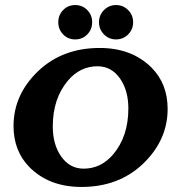

<svg xmlns="http://www.w3.org/2000/svg" viewBox="-20 -739 726 769"><path d="M396.5 -698.7Q416.5 -718.8 444.8 -718.8Q473.1 -718.8 493.2 -698.7Q513.2 -678.7 513.2 -649.9Q513.2 -621.1 493.2 -601.1Q473.1 -581.1 444.8 -581.1Q416.5 -581.1 396.5 -601.1Q376.5 -621.1 376.5 -649.9Q376.5 -678.7 396.5 -698.7ZM232.9 -698.7Q252.4 -718.8 281.2 -718.8Q310.1 -718.8 329.6 -698.7Q349.1 -678.7 349.1 -649.9Q349.1 -621.1 329.6 -601.1Q310.1 -581.1 281.2 -581.1Q252.4 -581.1 232.9 -601.1Q213.4 -621.1 213.4 -649.9Q213.4 -678.7 232.9 -698.7ZM314.9 -63.5Q384.8 -63.5 433.6 -121.1Q494.1 -192.9 494.1 -304.7Q494.1 -376.5 460.9 -424.3Q426.3 -473.6 370.6 -473.6Q300.8 -473.6 252 -416Q191.4 -344.2 191.4 -232.4Q191.4 -160.6 224.6 -112.8Q259.3 -63.5 314.9 -63.5ZM306.2 9.8Q177.2 9.8 98.1 -69.3Q34.2 -134.3 34.2 -234.4Q34.2 -360.4 133.8 -455.1Q231 -546.9 379.4 -546.9Q508.3 -546.9 587.4 -467.8Q651.4 -402.8 651.4 -302.7Q651.4 -176.8 551.8 -82Q454.6 9.8 306.2 9.8Z"/></svg>

Font: Klaudia
Style: Bold
Weight: 700
Designer: Wojciech Kalinowski "wmk69" (wmk69@o2.pl)
Foundry: Wojciech Kalinowski "wmk69" (wmk69@o2.pl)
Version: Version 3.1.0; 2021-05-10